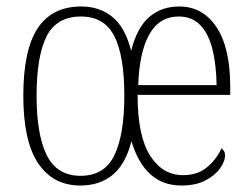

<svg xmlns="http://www.w3.org/2000/svg" viewBox="-20 -563 776 593"><path d="M228 10Q144 10 98 -58.5Q52 -127 52 -267Q52 -409 96.5 -476Q141 -543 231 -543Q288 -543 327.5 -510.5Q367 -478 385 -406Q403 -478 441 -510.5Q479 -543 533 -543Q606 -543 648.5 -479.5Q691 -416 691 -295V-270H405Q405 -143 443.5 -82.5Q482 -22 545 -22Q590 -22 619.5 -46.5Q649 -71 664 -105Q668 -102 671.5 -97Q675 -92 675 -82Q675 -65 660 -43.5Q645 -22 615 -6Q585 10 540 10Q427 10 386 -127Q368 -56 328 -23Q288 10 228 10ZM649 -300Q648 -362 636.5 -409.5Q625 -457 599.5 -484.5Q574 -512 532 -512Q472 -512 441 -456.5Q410 -401 407 -300ZM229 -20Q303 -20 333.5 -84Q364 -148 364 -267Q364 -391 333 -451.5Q302 -512 230 -512Q155 -512 124 -451Q93 -390 93 -267Q93 -147 124.5 -83.5Q156 -20 229 -20Z"/></svg>

Font: Noto Serif Tamil Condensed ExtraLight
Style: Regular
Weight: 200
Width: 3
Designer: Indian Type Foundry, Tom Grace, and the Monotype Design Team
Foundry: Monotype Imaging Inc.
Version: Version 2.004; ttfautohint (v1.8.4.7-5d5b)